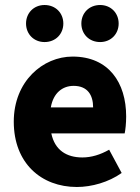

<svg xmlns="http://www.w3.org/2000/svg" viewBox="-20 -735 560 767"><path d="M287 12C346 12 414 -7 466 -44L416 -137C381 -117 345 -106 309 -106C246 -106 199 -135 185 -202H478C481 -216 484 -242 484 -270C484 -405 414 -509 270 -509C151 -509 35 -410 35 -249C35 -83 145 12 287 12ZM183 -306C193 -364 230 -392 274 -392C330 -392 352 -355 352 -306ZM158 -567C202 -567 233 -599 233 -641C233 -683 202 -715 158 -715C115 -715 84 -683 84 -641C84 -599 115 -567 158 -567ZM380 -567C423 -567 454 -599 454 -641C454 -683 423 -715 380 -715C336 -715 305 -683 305 -641C305 -599 336 -567 380 -567Z"/></svg>

Font: Source Sans Pro
Style: Bold
Weight: 700
Designer: Paul D. Hunt
Foundry: Adobe Systems Incorporated
Version: Version 3.006;hotconv 1.0.111;makeotfexe 2.5.65597